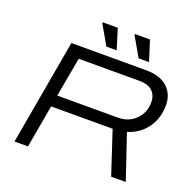

<svg xmlns="http://www.w3.org/2000/svg" viewBox="-148 -1023 1189 1176"><g transform="rotate(20 447.0 -435.5)"><path d="M397 -738.8 324.2 -865.2 325.2 -871.1H422.9L463.9 -738.8ZM606.9 -738.8 534.2 -865.2 536.1 -871.1H632.8L674.8 -738.8ZM66.9 0 188 -686H673.8Q765.6 -686 814.2 -642.1Q862.8 -598.1 862.8 -524.9Q862.8 -440.9 817.4 -377.4Q772 -314 693.8 -291L792 0H696.8L605 -278.8H204.1L154.8 0ZM216.8 -354H611.8Q681.2 -354 726.6 -398.9Q772 -443.8 772 -511.2Q772 -558.1 743.4 -584.5Q714.8 -610.8 659.2 -610.8H263.2Z"/></g></svg>

Font: Archivo Expanded Light
Style: Italic
Weight: 300
Width: 7
Italic angle: -10°
Designer: Hector Gatti
Foundry: Omnibus-Type
Version: Version 2.001